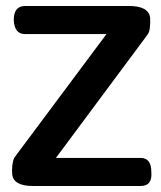

<svg xmlns="http://www.w3.org/2000/svg" viewBox="-20 -622 540 642"><path d="M21 -38Q18 -73 28 -95L336 -508H64Q28 -508 26 -555Q26 -602 64 -602H411Q477 -602 482 -563Q484 -521 474 -507L167 -94H450Q486 -94 486 -47Q490 0 450 0H91Q26 0 21 -38Z"/></svg>

Font: Gugi Cyrillic
Style: Regular
Weight: 400
Foundry: TAE System & Typefaces Co.
Version: Version 3.10 September 15, 2020